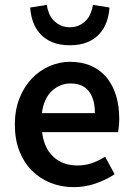

<svg xmlns="http://www.w3.org/2000/svg" viewBox="-20 -757 547 789"><path d="M283 12Q232 12 188 -5.5Q144 -23 111 -56Q78 -89 59.5 -136.5Q41 -184 41 -245Q41 -305 60 -353Q79 -401 110.5 -434Q142 -467 183 -485Q224 -503 267 -503Q317 -503 355 -486Q393 -469 418.5 -438Q444 -407 457 -364Q470 -321 470 -270Q470 -253 468.5 -238Q467 -223 465 -214H153Q161 -148 199.5 -112.5Q238 -77 298 -77Q330 -77 357.5 -86.5Q385 -96 412 -113L451 -41Q416 -18 373 -3Q330 12 283 12ZM152 -292H370Q370 -349 345.5 -381.5Q321 -414 270 -414Q226 -414 193 -383Q160 -352 152 -292ZM267 -571Q225 -571 195 -583.5Q165 -596 145.5 -617.5Q126 -639 116 -667Q106 -695 104 -726L172 -737Q175 -719 181.5 -702.5Q188 -686 200 -673.5Q212 -661 228.5 -653Q245 -645 267 -645Q289 -645 305.5 -653Q322 -661 334 -673.5Q346 -686 352.5 -702.5Q359 -719 362 -737L430 -726Q428 -695 418 -667Q408 -639 388.5 -617.5Q369 -596 339 -583.5Q309 -571 267 -571Z"/></svg>

Font: TT Toshiba Sans Medium
Style: Regular
Weight: 500
Designer: Paul D. Hunt
Foundry: Toshiba Corporation
Version: Version 2.020;PS 2.000;hotconv 1.0.86;makeotf.lib2.5.63406